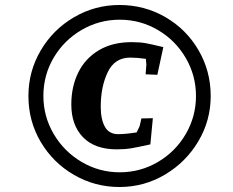

<svg xmlns="http://www.w3.org/2000/svg" viewBox="-20 -735 934 770"><path d="M94 -350Q94 -449 143.5 -533Q193 -617 277 -666Q361 -715 459 -715Q559 -715 643 -666.5Q727 -618 776 -534Q825 -450 825 -350Q825 -252 775.5 -168.5Q726 -85 642 -35Q558 15 459 15Q361 15 277 -33.5Q193 -82 143.5 -165.5Q94 -249 94 -350ZM266 -316Q266 -388 294 -444.5Q322 -501 376.5 -533.5Q431 -566 508 -566Q542 -566 566 -561.5Q590 -557 635 -546L611 -435L564 -437L567 -476L565 -499Q530 -504 502 -504Q440 -504 412 -445.5Q384 -387 384 -307Q384 -257 400.5 -227Q417 -197 454 -197Q483 -197 528 -204Q532 -213 536 -220.5Q540 -228 541 -233L547 -260L593 -261L583 -156Q534 -145 507.5 -140.5Q481 -136 449 -136Q360 -136 313 -184.5Q266 -233 266 -316ZM766 -350Q766 -432 725 -502.5Q684 -573 613.5 -614.5Q543 -656 460 -656Q378 -656 307.5 -615Q237 -574 195.5 -504Q154 -434 154 -350Q154 -268 195.5 -197.5Q237 -127 307.5 -85.5Q378 -44 460 -44Q543 -44 613.5 -85.5Q684 -127 725 -197.5Q766 -268 766 -350Z"/></svg>

Font: Andada Pro
Style: Bold Italic
Weight: 700
Italic angle: -7°
Designer: Carolina Giovagnoli
Foundry: Huerta Tipografica
Version: Version 3.005; ttfautohint (v1.8.4)